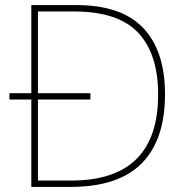

<svg xmlns="http://www.w3.org/2000/svg" viewBox="-20 -734 732 754"><path d="M280 -714Q457 -714 542.5 -624Q628 -534 628 -364Q628 -185 536.5 -92.5Q445 0 257 0H103V-343H17V-368H103V-714ZM270 -689H129V-368H335V-343H129V-25H260Q601 -25 601 -363Q601 -522 522.5 -605.5Q444 -689 270 -689Z"/></svg>

Font: Noto Sans Thaana Thin
Style: Regular
Weight: 100
Designer: David Williams
Foundry: Google Inc.
Version: Version 3.001; ttfautohint (v1.8.4.7-5d5b)